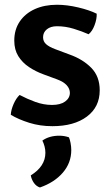

<svg xmlns="http://www.w3.org/2000/svg" viewBox="-20 -530 480 827"><path d="M26.5 -35.5Q27.5 -56.5 38.5 -81.8Q49.5 -107 64.5 -121Q96.5 -104 132.2 -91Q168 -78 204 -78Q240 -78 260.2 -92.5Q280.5 -107 281 -129.5Q281 -148 267.2 -163Q253.5 -178 225 -188.5L168 -209.5Q133.5 -222 104.8 -241.2Q76 -260.5 58.8 -288.2Q41.5 -316 41.5 -355Q41.5 -402.5 65 -437.2Q88.5 -472 130 -490.8Q171.5 -509.5 225.5 -509.5Q268.5 -509.5 317 -498Q365.5 -486.5 396.5 -471Q397.5 -449 387.5 -422Q377.5 -395 361.5 -382.5Q333.5 -395 297.8 -406Q262 -417 225.5 -417Q198 -417 181.8 -403.8Q165.5 -390.5 165.5 -369.5Q165.5 -351.5 178.5 -339.8Q191.5 -328 218.5 -318L280 -295Q336.5 -275 373 -238Q409.5 -201 409.5 -141Q409.5 -69 354.2 -27.8Q299 13.5 205.5 13.5Q152.5 13.5 106.2 -1Q60 -15.5 26.5 -35.5ZM277 61.5Q281 70.5 284 86.2Q287 102 287 116.5Q287 171.5 250.5 213.8Q214 256 152 277.5Q136.5 272.5 126.2 258Q116 243.5 112.5 225.5Q175.5 186.5 175.5 128Q175.5 114.5 172 101Q168.5 87.5 162.5 75.5Q192 54.5 235.5 54.5Q257 54.5 277 61.5Z"/></svg>

Font: Signika Negative Light SemiBold
Style: Regular
Weight: 600
Version: Version 2.001